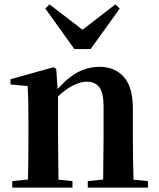

<svg xmlns="http://www.w3.org/2000/svg" viewBox="-20 -857 725 877"><path d="M206.1 -836.9 356.9 -721.2 506.8 -836.9 526.9 -817.9 394 -632.8H319.8L187 -817.9ZM450.2 0H380.9V-29.8L451.2 -37.1L453.1 -234.9V-370.1Q453.1 -433.1 433.6 -458.5Q414.1 -483.9 376 -483.9Q350.6 -483.9 316.7 -468Q282.7 -452.1 245.1 -417V-234.9L247.1 -36.1L311 -29.8V0H36.1V-29.8L107.9 -37.1Q108.4 -65.4 108.9 -101.1Q109.4 -136.7 109.6 -172.1Q109.9 -207.5 109.9 -234.9V-310.1Q109.9 -359.4 109.1 -393.3Q108.4 -427.2 106 -463.9L27.8 -471.2V-495.1L224.1 -549.8L236.8 -542L243.2 -450.2Q293.5 -506.8 339.6 -529.3Q385.7 -551.8 435.1 -551.8Q503.9 -551.8 545.4 -505.9Q586.9 -460 586.9 -360.8V-234.9Q586.9 -191.4 587.6 -135Q588.4 -78.6 589.8 -36.1L655.8 -29.8V0Z"/></svg>

Font: Source Han Serif TW
Style: Bold
Weight: 700
Designer: Ryoko NISHIZUKA Ë•øÂ°öÊ∂ºÂ≠ê (kana & ideographs); Frank Grie√ühammer (Latin, Greek & Cyrillic); Wenlong ZHANG Âº†ÊñáÈæô 
Foundry: Adobe
Version: Version 2.003;hotconv 1.1.1;makeotfexe 2.6.0